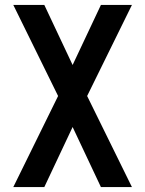

<svg xmlns="http://www.w3.org/2000/svg" viewBox="-20 -550 590 780"><path d="M160 210H34L216 -160L34 -530H160L275 -286L390 -530H516L334 -160L516 210H390L275 -34Z"/></svg>

Font: Lode
Style: Bold
Weight: 700
Monospace: yes
Designer: Belleve Invis
Foundry: Belleve Invis
Version: Version 29.2.0; ttfautohint (v1.8.3)